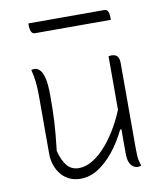

<svg xmlns="http://www.w3.org/2000/svg" viewBox="-84 -811 768 891"><g transform="rotate(-10 300.0 -365.0)"><path d="M101 -528Q114 -528 125.5 -517Q137 -506 144.5 -477.5Q152 -449 152 -396Q152 -361 151.5 -331.5Q151 -302 149.5 -273.5Q148 -245 145 -212Q142 -179 137 -135Q149 -88 170 -63.5Q191 -39 225 -39Q259 -39 293 -60.5Q327 -82 358 -118.5Q389 -155 415 -201.5Q441 -248 459 -298V-182H444Q417 -126 382 -82.5Q347 -39 307.5 -14Q268 11 225 11Q195 11 172 0Q149 -11 133 -30.5Q117 -50 108.5 -75.5Q100 -101 100 -129Q100 -175 100 -220.5Q100 -266 100 -311.5Q100 -357 100 -402Q100 -437 97 -465.5Q94 -494 86 -526Q90 -527 93.5 -527.5Q97 -528 101 -528ZM464 -528Q474 -528 482 -524.5Q490 -521 495 -511.5Q500 -502 500 -485Q500 -418 500 -351Q500 -284 500 -217.5Q500 -151 500 -84Q500 -60 501 -47Q502 -34 504.5 -24Q507 -14 511 0Q509 1 506 1.5Q503 2 500.5 2.5Q498 3 495 3Q484 3 473.5 -4Q463 -11 456.5 -26.5Q450 -42 450 -67Q450 -145 450 -221Q450 -297 450 -373Q450 -449 450 -526Q452 -527 454 -527Q456 -527 458.5 -527.5Q461 -528 464 -528ZM110 -741H467Q481 -741 485.5 -729.5Q490 -718 490 -701Q490 -700 490 -698Q490 -696 490 -694.5Q490 -693 490 -691H133Q124 -691 119 -696.5Q114 -702 112 -711Q110 -720 110 -731Q110 -733 110 -734.5Q110 -736 110 -738Q110 -740 110 -741Z"/></g></svg>

Font: Recursive Casual Light
Style: Regular
Weight: 300
Version: Version 1.047